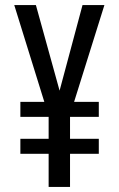

<svg xmlns="http://www.w3.org/2000/svg" viewBox="-20 -734 469 754"><path d="M214 -378 121 -714H36L154 -334H60V-275H171V-189H60V-130H171V0H255V-130H368V-189H255V-275H368V-334H271L390 -714H304Z"/></svg>

Font: Noto Sans Myanmar UI ExtraCondensed
Style: Regular
Weight: 400
Width: 2
Designer: Monotype Design Team
Foundry: Monotype Imaging Inc.
Version: Version 2.103